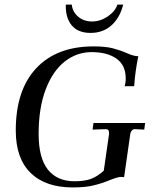

<svg xmlns="http://www.w3.org/2000/svg" viewBox="-20 -810 666 840"><path d="M49 -239Q49 -416 138.5 -511.5Q228 -607 389 -607Q441 -607 472.5 -599Q504 -591 534 -578Q565 -564 585 -564Q571 -495 567 -433H525Q530 -446 530 -467Q530 -525 489.5 -553.5Q449 -582 381 -582Q316 -582 263.5 -541Q211 -500 180 -419Q149 -338 149 -224Q149 -119 189.5 -68Q230 -17 306 -17Q349 -17 377 -27Q405 -37 434 -63L457 -223V-230Q457 -245 443 -245L385 -243L389 -272H615L611 -243L569 -245Q562 -245 556.5 -238.5Q551 -232 550 -224L523 -35Q517 -36 509 -36Q496 -36 463 -23Q427 -8 390 1Q353 10 298 10Q179 10 114 -53.5Q49 -117 49 -239ZM268 -790H294Q297 -758 322 -737Q347 -716 383 -716Q418 -716 450.5 -737.5Q483 -759 494 -790H519Q505 -733 468 -699.5Q431 -666 376 -666Q321 -666 293.5 -699.5Q266 -733 268 -790Z"/></svg>

Font: Unna
Style: Italic
Weight: 400
Italic angle: -8.05°
Designer: Jorge de Buen Unna
Foundry: Omnibus-Type
Version: Version 2.008